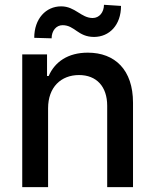

<svg xmlns="http://www.w3.org/2000/svg" viewBox="-20 -769 637 789"><path d="M177.6 -323.9C177.6 -410.9 230.8 -460.6 304.7 -460.6C376.8 -460.6 420.5 -413.4 420.5 -334.2V0H526.6V-346.9C526.6 -481.9 452.4 -552.6 340.9 -552.6C258.9 -552.6 205.3 -514.6 180 -456.7H173.3V-545.5H71.4V0H177.6ZM120.7 -613.6 192.1 -611.5C192.1 -642.4 210.9 -665.5 237.2 -665.5C287.6 -665.5 299.7 -617.2 366.8 -617.2C429 -617.5 477.3 -665.5 477.3 -744.7L407.3 -749.3C407 -718.4 388.1 -695 360.8 -695C313.2 -695 289.1 -742.9 231.2 -742.9C168.7 -742.9 120.7 -692.1 120.7 -613.6Z"/></svg>

Font: Magic Ui Pro Medium
Style: Regular
Weight: 500
Designer: Stefan Endress, Andreas Faust
Version: Version 1.000;FEAKit 1.0